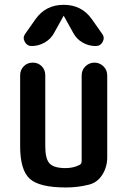

<svg xmlns="http://www.w3.org/2000/svg" viewBox="-20 -785 540 814"><path d="M259.8 9.8Q146.5 9.8 106 -27.3Q65.4 -64.5 65.4 -165V-465.8Q65.4 -488.3 80.6 -503.9Q95.7 -519.5 119.1 -519.5Q141.6 -519.5 156.7 -504.4Q171.9 -489.3 171.9 -465.8V-165Q171.9 -111.3 190.4 -91.8Q209 -72.3 257.8 -72.3Q291 -72.3 317.4 -85.9Q326.2 -89.8 326.2 -102.5V-464.8Q326.2 -488.3 342.3 -503.9Q358.4 -519.5 380.4 -519.5Q402.3 -519.5 418.5 -503.9Q434.6 -488.3 434.6 -464.8V-118.2Q434.6 -77.1 413.6 -43.9Q392.6 -10.7 356.4 -2Q309.6 9.8 259.8 9.8ZM369.1 -704.1 413.1 -641.6Q424.8 -626 415.5 -607.9Q406.2 -589.8 385.7 -589.8Q355.5 -589.8 329.6 -605Q303.7 -620.1 290 -646.5L251 -716.8Q251 -717.8 250 -717.8Q249 -717.8 249 -716.8L210 -646.5Q196.3 -620.1 169.9 -605Q143.6 -589.8 114.3 -589.8Q94.7 -589.8 85 -607.9Q75.2 -626 86.9 -641.6L130.9 -704.1Q173.8 -764.6 250 -764.6Q326.2 -764.6 369.1 -704.1Z"/></svg>

Font: Rounded-X Mgen+ 1mn medium
Style: Regular
Weight: 500
Designer: [Source Han Sans]
Ryoko NISHIZUKA  (kana & ideographs); Paul D. Hunt (Latin, Greek & Cyrillic); Wenlong ZHANG  (bopomofo
Version: Version 1.059.20150602